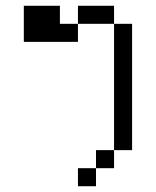

<svg xmlns="http://www.w3.org/2000/svg" viewBox="-20 -520 540 665"><path d="M187.5 -437.5H250V-375H62.5V-500H187.5ZM250 62.5H312.5V125H250ZM250 -500H375V-437.5H250ZM312.5 0H375V62.5H312.5ZM375 -437.5H437.5V0H375Z"/></svg>

Font: 寒蝉点阵体 16px
Style: Regular
Weight: 400
Designer: Designed by Warren2060
Foundry: ChillType
Version: Version 1.000